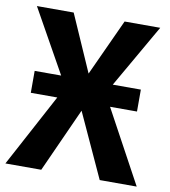

<svg xmlns="http://www.w3.org/2000/svg" viewBox="-81 -760 733 828"><g transform="rotate(10 285.5 -346.0)"><path d="M400 -319 573 0H411L282 -281L155 0H-2L169 -319H53V-415H169L14 -692H175L284 -444L398 -692H554L395 -415H518V-319Z"/></g></svg>

Font: Fira Sans SemiBold
Style: Regular
Weight: 600
Designer: bBox Type GmbH & Carrois Corporate GbR & Edenspiekermann AG
Foundry: bBox Type GmbH & Carrois Corporate GbR & Edenspiekermann AG
Version: Version 4.301;PS 004.301;hotconv 1.0.88;makeotf.lib2.5.64775